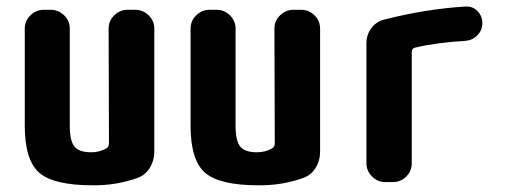

<svg xmlns="http://www.w3.org/2000/svg" viewBox="-20 -549 1540 579"><path d="M387.7 -519.5Q411.1 -519.5 428.2 -502.9Q445.3 -486.3 445.3 -462.9V-91.8Q445.3 -64.5 431.2 -42Q417 -19.5 392.6 -11.7Q328.1 10.7 259.8 9.8Q141.6 9.8 98.1 -28.3Q54.7 -66.4 54.7 -169.9V-462.9Q54.7 -486.3 71.8 -502.9Q88.9 -519.5 112.3 -519.5H132.8Q156.2 -519.5 173.3 -502.9Q190.4 -486.3 190.4 -462.9V-169.9Q190.4 -124 204.6 -106.9Q218.8 -89.8 254.9 -89.8Q280.3 -89.8 300.8 -101.6Q308.6 -106.4 308.6 -116.2L307.6 -462.9Q307.6 -486.3 324.7 -502.9Q341.8 -519.5 365.2 -519.5Z M887.7 -519.5Q911.1 -519.5 928.2 -502.9Q945.3 -486.3 945.3 -462.9V-91.8Q945.3 -64.5 931.2 -42Q917 -19.5 892.6 -11.7Q828.1 10.7 759.8 9.8Q641.6 9.8 598.1 -28.3Q554.7 -66.4 554.7 -169.9V-462.9Q554.7 -486.3 571.8 -502.9Q588.9 -519.5 612.3 -519.5H632.8Q656.2 -519.5 673.3 -502.9Q690.4 -486.3 690.4 -462.9V-169.9Q690.4 -124 704.6 -106.9Q718.8 -89.8 754.9 -89.8Q780.3 -89.8 800.8 -101.6Q808.6 -106.4 808.6 -116.2L807.6 -462.9Q807.6 -486.3 824.7 -502.9Q841.8 -519.5 865.2 -519.5Z M1384.8 -529.3Q1406.2 -530.3 1420.4 -515.1Q1434.6 -500 1434.6 -479Q1434.6 -458 1419.9 -442.9Q1405.3 -427.7 1383.8 -425.8Q1296.9 -420.9 1231.4 -405.3Q1222.7 -403.3 1221.7 -393.6V-56.6Q1221.7 -33.2 1205.1 -16.6Q1188.5 0 1165 0H1141.6Q1118.2 0 1101.6 -17.1Q1085 -34.2 1085 -56.6V-418Q1085 -444.3 1100.1 -464.4Q1115.2 -484.4 1139.6 -490.2Q1266.6 -522.5 1384.8 -529.3Z"/></svg>

Font: Rounded Mgen+ 1mn bold
Style: Bold
Weight: 700
Designer: [Source Han Sans]
Ryoko NISHIZUKA  (kana & ideographs); Paul D. Hunt (Latin, Greek & Cyrillic); Wenlong ZHANG  (bopomofo
Version: Version 1.059.20150602